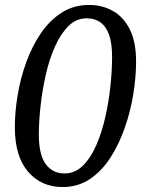

<svg xmlns="http://www.w3.org/2000/svg" viewBox="-20 -745 599 776"><path d="M233 11Q147 11 93.5 -51Q40 -113 40 -231Q40 -293 51.5 -361.5Q63 -430 86.5 -494.5Q110 -559 145.5 -611Q181 -663 229.5 -694Q278 -725 340 -725Q393 -725 436 -701Q479 -677 504.5 -626.5Q530 -576 530 -496Q530 -435 519 -366Q508 -297 485 -230.5Q462 -164 427 -109Q392 -54 343.5 -21.5Q295 11 233 11ZM241 -44Q283 -44 315 -75.5Q347 -107 369.5 -159Q392 -211 406 -273.5Q420 -336 426.5 -399Q433 -462 433 -515Q433 -570 421 -604Q409 -638 386 -654.5Q363 -671 330 -671Q288 -671 256.5 -639.5Q225 -608 202 -556.5Q179 -505 165 -442.5Q151 -380 144 -317.5Q137 -255 137 -202Q137 -119 165 -81.5Q193 -44 241 -44Z"/></svg>

Font: NotoSerifTamilSlanted
Style: Italic
Weight: 400
Italic angle: -12°
Designer: Indian Type Foundry, Tom Grace, and the Monotype Design Team
Foundry: Monotype Imaging Inc.
Version: Version 2.001